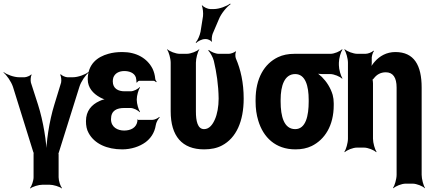

<svg xmlns="http://www.w3.org/2000/svg" viewBox="-49 -831 2447 1081"><path d="M165 -242 125 -366C122 -378 124 -403 129 -410L127 -412C122 -405 100 -396 89 -396H59C30 -396 -11 -411 -28 -425L-29 -422C-12 -409 14 -372 24 -342L138 24C139 25 141 33 142 33L141 29C140 29 140 37 140 38V167C140 187 129 217 120 228L122 230C134 220 168 209 191 209H229C252 209 287 220 299 230L300 228C291 217 281 187 281 167V41C281 40 281 33 280 33L279 36C280 36 281 29 282 28L398 -342C407 -372 433 -409 450 -422L448 -425C431 -411 390 -396 361 -396H331C320 -396 299 -405 293 -413L290 -410C295 -403 298 -378 295 -366L257 -242C228 -149 210 -26 211 47H215C214 -26 195 -149 165 -242Z M650 -96C614 -96 576 -114 576 -160C576 -210 610 -223 651 -223H686C702 -223 729 -210 737 -199L739 -202C731 -213 721 -247 721 -269V-272C721 -293 731 -327 739 -338L737 -341C729 -330 703 -317 687 -317H652C617 -317 586 -332 586 -373C586 -380 587 -387 589 -394C598 -419 622 -431 651 -431C677 -431 707 -422 716 -395C718 -389 720 -372 719 -367L722 -366C724 -370 730 -376 735 -376H816C821 -376 828 -371 830 -368L833 -371C830 -375 825 -382 825 -388C823 -409 818 -427 810 -444C780 -503 719 -538 640 -538C611 -538 585 -535 561 -528C500 -511 445 -471 445 -384C445 -337 476 -304 512 -284C523 -277 542 -270 552 -269V-273C542 -274 523 -268 511 -262C467 -242 435 -207 435 -149C435 -124 439 -101 450 -82C483 -21 554 10 639 10C690 10 737 -6 770 -30C797 -50 821 -81 828 -126C830 -142 842 -162 850 -170L848 -173C840 -165 821 -156 808 -156H728C726 -156 726 -158 725 -159L723 -157C724 -156 725 -153 725 -151C720 -111 686 -96 650 -96Z M1100 10C1139 10 1173 3 1201 -12C1281 -54 1323 -148 1323 -276C1323 -365 1306 -440 1279 -502C1275 -512 1275 -533 1280 -540L1277 -542C1272 -536 1250 -528 1240 -528H1183C1163 -528 1138 -540 1126 -550L1124 -546C1134 -536 1150 -509 1155 -488C1170 -424 1181 -354 1182 -276C1182 -231 1174 -188 1161 -159C1149 -131 1130 -104 1100 -104C1063 -104 1054 -151 1054 -203V-478C1054 -502 1064 -539 1073 -552L1072 -554C1060 -542 1025 -528 1002 -528H963C940 -528 905 -542 893 -554L892 -552C901 -539 912 -502 912 -478V-204C912 -65 976 10 1100 10ZM1094 -740 1080 -652C1076 -631 1063 -602 1053 -592L1055 -589C1065 -599 1088 -611 1105 -611H1112C1121 -611 1139 -603 1142 -596L1145 -598C1141 -605 1144 -629 1148 -640L1183 -722C1196 -755 1228 -793 1249 -807L1247 -811C1228 -796 1185 -780 1155 -780H1135C1121 -780 1097 -791 1090 -801L1087 -799C1093 -789 1096 -757 1094 -740Z M1859 -464V-478C1859 -502 1870 -539 1879 -552L1877 -554C1866 -542 1833 -528 1812 -528H1609C1574 -528 1543 -522 1516 -509C1439 -472 1390 -390 1390 -269V-259C1390 -220 1395 -185 1405 -152C1433 -58 1502 10 1614 10C1649 10 1679 4 1706 -9C1779 -45 1830 -123 1830 -239V-249C1830 -266 1828 -282 1824 -297C1812 -337 1790 -371 1763 -398C1753 -407 1738 -420 1729 -424L1727 -420C1735 -416 1751 -414 1764 -414H1810C1832 -414 1865 -400 1877 -388L1879 -390C1870 -403 1859 -440 1859 -464ZM1613 -414C1671 -414 1689 -346 1689 -269V-259C1689 -180 1673 -104 1613 -104C1550 -104 1531 -175 1531 -259V-269C1531 -349 1553 -414 1613 -414Z M2123 -424C2164 -424 2184 -394 2184 -338V153C2184 177 2173 214 2164 227L2166 229C2178 217 2212 203 2235 203H2274C2297 203 2331 217 2343 229L2344 227C2335 214 2325 177 2325 153V-338C2325 -463 2283 -538 2177 -538C2127 -538 2088 -515 2061 -484C2051 -473 2039 -456 2035 -445L2039 -443C2043 -454 2045 -474 2044 -489V-496C2042 -510 2049 -535 2056 -543L2054 -546C2046 -537 2023 -528 2009 -528H1963C1940 -528 1904 -542 1892 -554L1890 -552C1899 -539 1910 -502 1910 -478V-50C1910 -26 1899 11 1890 24L1892 26C1904 14 1938 0 1961 0H2000C2023 0 2057 14 2069 26L2071 24C2062 11 2051 -26 2051 -50V-362C2051 -366 2050 -383 2047 -385L2045 -382C2047 -380 2054 -387 2056 -390C2071 -410 2093 -424 2123 -424Z"/></svg>

Font: Asimov
Style: EdgeExtreme
Weight: 500
Designer: Google
Version: Version 2.000980: 2014